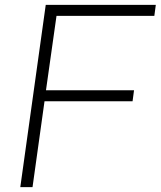

<svg xmlns="http://www.w3.org/2000/svg" viewBox="-20 -765 657 785"><path d="M63 0 167 -745H617L611 -700H211L168 -396H528L522 -351H162L113 0Z"/></svg>

Font: Plus Jakarta Sans ExtraLight
Style: Italic
Weight: 200
Italic angle: -8°
Designer: Gumpita Rahayu
Foundry: Tokotype
Version: Version 2.071; ttfautohint (v1.8.4.7-5d5b);gftools[0.9.29]